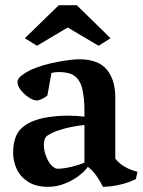

<svg xmlns="http://www.w3.org/2000/svg" viewBox="-20 -703 546 735"><path d="M104 -238.3Q129.9 -249.5 167 -254.9Q204.1 -260.3 239.7 -260.3Q272.9 -260.3 303.2 -256.3V-282.7Q303.2 -327.1 294.7 -363.5Q286.1 -399.9 260.7 -415.5Q251.5 -421.4 236.6 -424.3Q221.7 -427.2 205.6 -427.2Q191.4 -427.2 176.8 -423.8L161.6 -337.9Q152.3 -329.6 140.6 -324Q128.9 -318.4 120.6 -318.4Q108.4 -318.4 90.6 -329.8Q72.8 -341.3 59.8 -357.9Q46.9 -374.5 46.9 -389.2Q46.9 -401.9 63.5 -414.6Q80.1 -427.2 102.5 -437.5Q142.6 -455.1 198 -465.6Q253.4 -476.1 282.7 -476.1Q356 -476.1 388.7 -436.8Q421.4 -397.5 421.4 -329.1V-95.7Q449.7 -59.6 506.3 -45.4L500 -17.1Q440.4 10.7 374 12.2Q362.3 -11.7 349.1 -30.3Q335.9 -48.8 316.4 -64.5Q302.7 -45.4 278.8 -27.8Q254.9 -10.3 225.1 1Q195.3 12.2 164.1 12.2Q117.2 12.2 87.2 -7.3Q57.1 -26.9 43.7 -56.6Q30.3 -86.4 30.3 -117.7Q30.3 -165 47.4 -193.4Q64.5 -221.7 104 -238.3ZM202.1 -57.1Q222.7 -57.1 253.4 -64.5Q284.2 -71.8 303.2 -80.6V-224.6Q260.7 -219.7 229 -211.4Q197.3 -203.1 179.2 -194.1Q161.1 -185.1 155.8 -178.7Q147.9 -168.5 147.9 -147Q147.9 -123.5 159.7 -97.2Q171.4 -70.8 187 -62Q192.4 -57.1 202.1 -57.1ZM121.6 -527.8 75.2 -556.6 205.1 -683.1H273.9L403.3 -556.6L357.4 -527.8L239.3 -597.7Z"/></svg>

Font: Vesper Libre Medium
Style: Regular
Weight: 500
Designer: Robert Keller & Kimya Gandhi
Foundry: Mota Italic
Version: Version 1.058